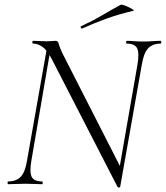

<svg xmlns="http://www.w3.org/2000/svg" viewBox="-20 -803 723 837"><path d="M492 11 207 -543Q186 -584 165.5 -598.5Q145 -613 124 -613Q121 -613 121 -619Q121 -625 124 -625Q138 -625 154.5 -624Q171 -623 184 -623Q196 -623 206.5 -624Q217 -625 222 -625Q233 -625 235.5 -613.5Q238 -602 251 -573L510 -65L504 11Q503 14 498.5 14.5Q494 15 492 11ZM15 0Q13 0 13 -6Q13 -12 15 -12Q51 -12 70.5 -32.5Q90 -53 98 -104L186 -602L202 -600L117 -104Q108 -53 118 -32.5Q128 -12 164 -12Q166 -12 166 -6Q166 0 164 0Q148 0 130.5 -1Q113 -2 90 -2Q70 -2 51 -1Q32 0 15 0ZM504 11 492 -20 579 -520Q588 -571 578 -592Q568 -613 532 -613Q530 -613 530 -619Q530 -625 532 -625Q548 -625 565.5 -623.5Q583 -622 606 -622Q626 -622 645 -623.5Q664 -625 681 -625Q683 -625 683 -619Q683 -613 681 -613Q645 -613 625.5 -592Q606 -571 598 -520ZM339 -679Q335 -677 332.5 -682.5Q330 -688 334 -689Q384 -712 424.5 -736Q465 -760 506 -782Q509 -784 519.5 -780.5Q530 -777 541.5 -771.5Q553 -766 559.5 -761.5Q566 -757 561 -756Q494 -740 442 -721Q390 -702 339 -679Z"/></svg>

Font: Cormorant Light Light
Style: Italic
Weight: 300
Italic angle: -10°
Version: Version 4.000